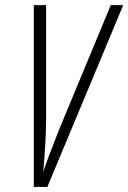

<svg xmlns="http://www.w3.org/2000/svg" viewBox="-20 -734 504 754"><path d="M415 -713.9H463.9L166 0H112.8V-713.9H161.1V-270Q161.1 -188.5 149.9 -59.1Q166.5 -110.4 210.9 -222.2Z"/></svg>

Font: TypoPRO Open Sans Condensed
Style: Italic
Weight: 300
Width: 3
Italic angle: -12°
Foundry: Ascender Corporation
Version: Version 1.10